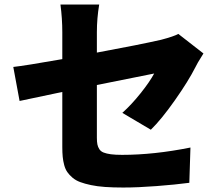

<svg xmlns="http://www.w3.org/2000/svg" viewBox="-20 -784 996 854"><path d="M39.1 -486.2Q90.9 -491.8 257.1 -521V-641Q257.1 -701.3 248.9 -763.8H421.2Q410.9 -702.1 410.9 -641V-550.1Q602.3 -585.6 696 -606.9Q754.3 -622.2 773.1 -633.2L884.9 -546.2Q882.8 -542.3 874.8 -529.7Q866.8 -517 860.4 -506.2Q854 -495.4 850.1 -486.9Q818.2 -423.7 757.8 -337.9Q697.4 -252.1 650.9 -207L524.1 -282Q565.3 -318.9 605.6 -369.5Q646 -420.1 665.8 -457Q618.3 -447.1 410.9 -405.9V-171.2Q410.9 -153.1 413.2 -141.7Q415.5 -130.3 421.9 -120.4Q428.3 -110.4 440.9 -105.5Q453.5 -100.5 473.4 -97.8Q493.3 -95.2 523.1 -95.2Q664.8 -95.2 827.1 -127.8L822.1 29.1Q759.6 37.3 676.3 43.7Q593 50.1 528.1 50.1Q483 50.1 447.4 47.6Q411.9 45.1 384.4 39.2Q356.9 33.4 336.8 25.9Q316.8 18.5 302.6 6.4Q288.4 -5.7 279.5 -18.5Q270.6 -31.2 265.6 -49.7Q260.7 -68.2 258.9 -86.6Q257.1 -105.1 257.1 -130V-375Q177.2 -358.7 67.1 -334.9Z"/></svg>

Font: Karasuma Gothic
Style: Black
Weight: 900
Designer: Rasmus Andersson / Ryoko Nishizuka
Foundry: Genbu
Version: Version 1.00